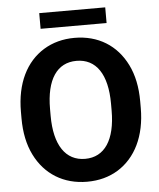

<svg xmlns="http://www.w3.org/2000/svg" viewBox="-58 -911 806 971"><g transform="rotate(-5 344.5 -425.5)"><path d="M647.5 -372.1C647.5 -444.3 634.8 -506.3 608.9 -558.6C557.6 -662.6 463.9 -720.7 344.2 -720.7C285.2 -720.7 232.4 -706.5 187 -678.7C95.7 -622.6 42 -516.6 42 -372.1V-338.4C42 -266.6 54.7 -204.6 80.6 -152.3C131.8 -48.3 226.6 9.8 345.2 9.8C405.3 9.8 457.5 -4.4 502.9 -32.2C593.3 -88.4 647.5 -194.3 647.5 -338.4ZM499.5 -338.4C499.5 -189.5 444.3 -106.4 345.2 -106.4C246.1 -106.4 189.9 -189.5 189.9 -338.4V-373C189.9 -522.9 245.1 -604 344.2 -604C443.4 -604 499.5 -522.9 499.5 -373ZM177.7 -860.8V-781.2H512.7V-860.8Z"/></g></svg>

Font: Vazirmatn
Style: Bold
Weight: 700
Designer: Saber Rastikerdar
Foundry: Saber Rastikerdar
Version: Version 33.003